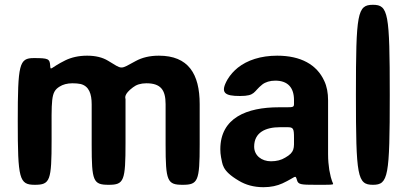

<svg xmlns="http://www.w3.org/2000/svg" viewBox="-20 -770 1706 800"><path d="M282 -423C295 -423 306 -422 316 -420C351 -411 362 -379 362 -335V-167C362 -15 368 0 433 0C497 0 503 -16 503 -176V-357C502 -362 495 -377 534 -406C548 -417 566 -423 590 -423C649 -423 670 -396 670 -336V-168C670 -15 677 0 741 0C805 0 812 -15 812 -168V-336C812 -462 765 -538 642 -538C603 -538 572 -530 546 -516C478 -479 492 -480 430 -517C407 -531 378 -538 343 -538C308 -538 278 -531 253 -519C188 -487 191 -472 189 -498C187 -525 181 -528 121 -528C60 -528 54 -504 54 -264C54 -24 60 0 125 0C189 0 195 -17 195 -187C195 -357 191 -386 228 -409C242 -418 260 -423 282 -423Z M1347 -128V-352C1347 -383 1342 -410 1331 -433C1300 -501 1233 -538 1135 -538C1066 -538 1010 -519 971 -488C955 -475 940 -459 928 -439C896 -383 916 -370 980 -370C1045 -370 1035 -388 1073 -418C1086 -428 1105 -434 1127 -434C1180 -434 1205 -404 1205 -353V-338C1205 -324 1202 -323 1173 -323H1142C1008 -323 898 -279 898 -148C898 -137 899 -126 901 -115C908 -87 902 -60 975 -17C1003 0 1037 10 1078 10C1109 10 1135 4 1157 -6C1213 -32 1210 -44 1217 -21C1222 -1 1232 0 1297 0C1361 0 1368 0 1368 -4C1368 -8 1361 -12 1352 -62C1349 -82 1347 -103 1347 -128ZM1039 -159C1039 -218 1086 -240 1147 -240H1176C1202 -240 1205 -236 1205 -195C1205 -153 1209 -136 1168 -113C1152 -103 1132 -98 1109 -98C1070 -98 1039 -122 1039 -159Z M1604 -375C1604 -716 1598 -750 1534 -750C1469 -750 1463 -716 1463 -375C1463 -34 1469 0 1534 0C1598 0 1604 -34 1604 -375Z"/></svg>

Font: Asimov Print
Style: A
Weight: 500
Designer: Google
Version: Version 2.000980: 2014